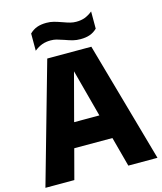

<svg xmlns="http://www.w3.org/2000/svg" viewBox="-135 -1044 962 1142"><g transform="rotate(-15 346.0 -473.0)"><path d="M511.5 0 462.5 -183H227.5L179 0H1L210.5 -740H482L691 0ZM267 -333H422.5L344.5 -625.5ZM337 -821Q309.5 -830.5 292.8 -834.8Q276 -839 257.5 -839Q227 -839 203.8 -830.2Q180.5 -821.5 156.5 -802.5V-908.5Q177 -928.5 201.5 -937.5Q226 -946.5 260 -946.5Q284 -946.5 304.8 -941Q325.5 -935.5 355 -925Q381 -915.5 398.5 -911Q416 -906.5 434.5 -906.5Q464.5 -906.5 487.8 -915.2Q511 -924 535 -943V-837Q515 -817.5 490.5 -808.8Q466 -800 432 -800Q408 -800 386.8 -805.2Q365.5 -810.5 337 -821Z"/></g></svg>

Font: Encode Sans Semi Condensed ExBd
Style: Regular
Weight: 800
Width: 4
Designer: Multiple Designers
Foundry: Impallari Type
Version: Version 2.000